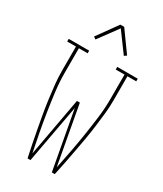

<svg xmlns="http://www.w3.org/2000/svg" viewBox="-234 -1049 968 1137"><g transform="rotate(30 250.0 -480.5)"><path d="M157 0Q147 -45 138 -91Q129 -137 120.5 -182.5Q112 -228 104 -274Q96 -320 90 -366Q84 -412 79 -458.5Q74 -505 74 -551V-717H14V-735H154V-717H94V-551Q94 -487 102 -422.5Q110 -358 120 -294Q130 -230 142 -166.5Q154 -103 167 -40L240 -441H260L333 -40Q346 -103 358 -166.5Q370 -230 380 -294Q390 -358 398 -422.5Q406 -487 406 -551V-717H346V-735H486V-717H426V-551Q426 -505 421 -458.5Q416 -412 410 -366Q404 -320 396 -274Q388 -228 379.5 -182.5Q371 -137 362 -91Q353 -45 343 0H323L250 -398L177 0ZM153 -811 137 -822 237 -961H263L363 -822L347 -811L250 -943Z"/></g></svg>

Font: Iosevka Curly Slab Thin
Style: Regular
Weight: 100
Monospace: yes
Designer: Belleve Invis
Foundry: Belleve Invis
Version: Version 22.1.2; ttfautohint (v1.8.4)